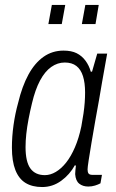

<svg xmlns="http://www.w3.org/2000/svg" viewBox="-20 -742 469 774"><path d="M150 12Q110 12 83 -4.5Q56 -21 42 -56.5Q28 -92 28 -147Q28 -191 34.5 -237.5Q41 -284 53 -327Q69 -394 94.5 -441Q120 -488 155.5 -513Q191 -538 236 -538Q268 -538 289 -527.5Q310 -517 324.5 -497.5Q339 -478 346 -453H351L372 -526H412L391 -408Q387 -381 379.5 -340.5Q372 -300 364 -254.5Q356 -209 349 -167.5Q342 -126 337.5 -96.5Q333 -67 333 -59Q333 -48 337 -42.5Q341 -37 354 -37H391L385 -3Q376 2 363 6Q350 10 336 10Q314 10 299.5 -1.5Q285 -13 283 -40Q283 -47 284 -56Q285 -65 286 -74L282 -76Q261 -38 226.5 -13Q192 12 150 12ZM161 -36Q183 -36 205 -49Q227 -62 246.5 -86.5Q266 -111 282 -148Q298 -185 308 -233Q313 -260 316.5 -284Q320 -308 321.5 -329Q323 -350 323 -369Q323 -408 314.5 -435Q306 -462 288 -476Q270 -490 241 -490Q212 -490 186.5 -472Q161 -454 141.5 -417.5Q122 -381 109 -326Q101 -293 95 -261.5Q89 -230 86 -202Q83 -174 83 -149Q83 -90 102.5 -63Q122 -36 161 -36ZM175 -645 189 -722H243L229 -645ZM310 -645 324 -722H378L365 -645Z"/></svg>

Font: Archivo Condensed ExtraLight
Style: Italic
Weight: 250
Width: 3
Italic angle: -10°
Designer: Hector Gatti
Foundry: Omnibus-Type
Version: Version 2.001